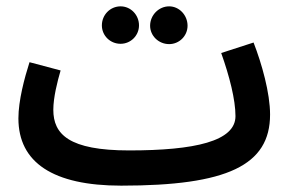

<svg xmlns="http://www.w3.org/2000/svg" viewBox="-20 -564 923 605"><path d="M360 -426C392 -426 418 -452 418 -484C418 -517 392 -544 360 -544C327 -544 301 -517 301 -484C301 -452 327 -426 360 -426ZM513 -425C545 -425 571 -451 571 -483C571 -516 545 -544 513 -544C480 -544 453 -516 453 -483C453 -451 480 -425 513 -425ZM362 21C696 21 831 -43 831 -203C831 -271 805 -363 779 -430L677 -397C703 -324 722 -250 722 -198C722 -119 594 -90 387 -90C197 -90 148 -141 148 -218C148 -257 161 -308 171 -342L73 -368C57 -318 38 -247 38 -191C38 -52 147 21 362 21Z"/></svg>

Font: Noto Sans Arabic Cond SemBd
Style: Regular
Weight: 600
Width: 3
Designer: Monotype Design Team, Nadine Chahine, Nizar Qandah and Khaled Hosny
Foundry: Monotype Imaging Inc.
Version: Version 2.012